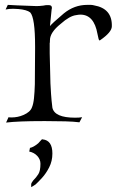

<svg xmlns="http://www.w3.org/2000/svg" viewBox="-20 -500 496 788"><path d="M5 3 15 -19Q18 -18 27 -18Q53 -18 76 -28Q104 -40 111 -59Q117 -73 119.5 -97Q122 -121 123 -154L124 -298V-310Q124 -427 104 -449Q90 -460 55 -463Q49 -463 44 -463.5Q39 -464 34 -464Q17 -464 3 -461L12 -480Q20 -479 49.5 -478Q79 -477 130 -475Q135 -475 142.5 -475.5Q150 -476 158 -477Q167 -479 172.5 -479Q178 -479 180 -479Q193 -479 193 -468Q193 -464 192 -462L185 -393Q189 -398 203 -411Q217 -424 242 -445Q285 -480 338 -480Q345 -480 352 -480Q359 -480 366 -478Q441 -465 439 -392Q439 -368 391 -335Q390 -335 389.5 -334.5Q389 -334 388 -334Q385 -334 380 -361Q366 -440 310 -440Q306 -440 302 -439.5Q298 -439 293 -438Q266 -435 229 -402Q185 -367 185 -335Q185 -323 184 -324V-281Q184 -260 187 -158Q188 -139 189.5 -114.5Q191 -90 195 -58Q204 -17 288 -17Q297 -17 304.5 -17.5Q312 -18 317 -19L306 2Q283 -1 248.5 -2Q214 -3 169 -3H155Q56 -3 5 3ZM108 268V257Q108 251 116 241Q129 228 137.5 214.5Q146 201 146 172Q146 154 133 140Q120 126 100 122L103 107Q118 104 137 88L147 77Q152 70 155 72Q195 76 195 130Q195 161 182 186.5Q169 212 152.5 230Q136 248 126 257Q119 262 108 268Z"/></svg>

Font: Gideon Roman
Style: Regular
Weight: 400
Designer: Robert E. Leuschke
Foundry: Robert E. Leuschke
Version: Version 2.010